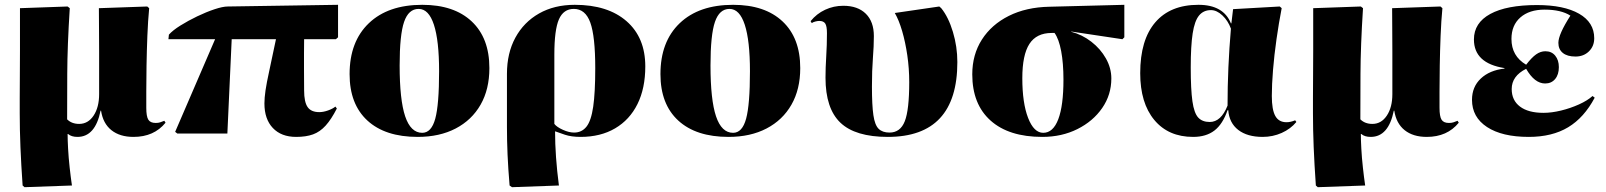

<svg xmlns="http://www.w3.org/2000/svg" viewBox="-20 -555 6673 798"><path d="M82 223 74 216Q68 130 65 57Q62 -16 62 -84Q62 -106 62 -148Q62 -190 62.5 -242Q63 -294 63 -347.5Q63 -401 63 -447Q63 -493 63 -521L261 -528L270 -521Q260 -365 259.5 -248Q259 -131 259 -59Q278 -40 309 -40Q346 -40 369 -74.5Q392 -109 392 -164Q392 -197 392 -243Q392 -289 392 -339.5Q392 -390 391.5 -437.5Q391 -485 391 -521L592 -528L600 -521Q595 -469 592.5 -406Q590 -343 589 -282.5Q588 -222 588 -175Q588 -128 588 -107Q588 -71 596.5 -57.5Q605 -44 627 -44Q638 -44 645.5 -46.5Q653 -49 663 -53L668 -45Q620 14 535 14Q478 14 443 -14Q408 -42 400 -95H398Q376 14 302 14Q277 14 263 2H261Q261 26 263 63Q265 100 269.5 141Q274 182 279 216Z M1211 14Q1149 14 1114 -23Q1079 -60 1079 -125Q1079 -148 1083.5 -179Q1088 -210 1099 -260Q1110 -310 1127 -392H943L925 0H717L708 -7L874 -392H680L682 -411Q698 -429 730 -449Q762 -469 799.5 -487Q837 -505 871.5 -516.5Q906 -528 927 -528L1385 -535V-400L1376 -392H1244Q1244 -362 1243.5 -334Q1243 -306 1243.5 -269.5Q1244 -233 1244 -179Q1244 -131 1258.5 -110Q1273 -89 1307 -89Q1324 -89 1343.5 -96Q1363 -103 1374 -112L1380 -104Q1357 -59 1333.5 -33Q1310 -7 1281 3.5Q1252 14 1211 14Z M1716 14Q1581 14 1507 -54Q1433 -122 1433 -247Q1433 -382 1513 -458.5Q1593 -535 1735 -535Q1867 -535 1940.5 -466Q2014 -397 2014 -272Q2014 -184 1977.5 -120Q1941 -56 1874 -21Q1807 14 1716 14ZM1735 -3Q1773 -3 1789 -61.5Q1805 -120 1805 -259Q1805 -386 1783.5 -452Q1762 -518 1720 -518Q1678 -518 1659.5 -464Q1641 -410 1641 -283Q1641 -140 1664 -71.5Q1687 -3 1735 -3Z M2108 223 2098 216Q2092 145 2089.5 87Q2087 29 2087 -27V-248Q2087 -334 2122 -398.5Q2157 -463 2220.5 -499Q2284 -535 2369 -535Q2506 -535 2584 -467Q2662 -399 2662 -279Q2662 -188 2629.5 -122.5Q2597 -57 2536.5 -21.5Q2476 14 2393 14Q2355 14 2328 5Q2301 -4 2288 -9H2287Q2287 94 2303 216ZM2366 -4Q2398 -4 2417.5 -28.5Q2437 -53 2445.5 -111.5Q2454 -170 2454 -272Q2454 -404 2433.5 -461Q2413 -518 2365 -518Q2322 -518 2303 -474.5Q2284 -431 2284 -328V-40Q2294 -27 2319.5 -15.5Q2345 -4 2366 -4Z M3008 14Q2873 14 2799 -54Q2725 -122 2725 -247Q2725 -382 2805 -458.5Q2885 -535 3027 -535Q3159 -535 3232.5 -466Q3306 -397 3306 -272Q3306 -184 3269.5 -120Q3233 -56 3166 -21Q3099 14 3008 14ZM3027 -3Q3065 -3 3081 -61.5Q3097 -120 3097 -259Q3097 -386 3075.5 -452Q3054 -518 3012 -518Q2970 -518 2951.5 -464Q2933 -410 2933 -283Q2933 -140 2956 -71.5Q2979 -3 3027 -3Z M3670 14Q3535 14 3473 -45Q3411 -104 3411 -232Q3411 -273 3414 -320.5Q3417 -368 3417 -417Q3417 -446 3410 -457Q3403 -468 3385 -468Q3378 -468 3368.5 -465.5Q3359 -463 3354 -459L3349 -467Q3374 -498 3409.5 -514.5Q3445 -531 3485 -531Q3545 -531 3578.5 -498Q3612 -465 3612 -405Q3612 -364 3608 -313.5Q3604 -263 3604 -195Q3604 -118 3610 -76.5Q3616 -35 3632 -19.5Q3648 -4 3677 -4Q3722 -4 3740.5 -51Q3759 -98 3759 -214Q3759 -270 3751 -325Q3743 -380 3729.5 -426Q3716 -472 3699 -501L3884 -528L3892 -521Q3922 -484 3940.5 -422.5Q3959 -361 3959 -297Q3959 14 3670 14Z M4312 14Q4173 14 4097 -54Q4021 -122 4021 -246Q4021 -328 4061 -390.5Q4101 -453 4173 -489Q4245 -525 4341 -527L4653 -535V-400L4645 -392L4432 -424V-423Q4478 -411 4516 -381.5Q4554 -352 4576.5 -312Q4599 -272 4599 -229Q4599 -161 4561 -106Q4523 -51 4458 -18.5Q4393 14 4312 14ZM4316 -3Q4357 -3 4378.5 -59.5Q4400 -116 4400 -224Q4400 -292 4390.5 -342.5Q4381 -393 4363 -418H4351Q4288 -418 4258.5 -372.5Q4229 -327 4229 -230Q4229 -127 4253 -65Q4277 -3 4316 -3Z M4939 14Q4836 14 4777.5 -56.5Q4719 -127 4719 -251Q4719 -389 4781.5 -462Q4844 -535 4961 -535Q5065 -535 5096 -458H5098L5105 -517L5299 -528L5307 -521Q5295 -459 5285.5 -392.5Q5276 -326 5271 -264.5Q5266 -203 5266 -156Q5266 -99 5280.5 -73Q5295 -47 5327 -47Q5344 -47 5363 -55L5368 -48Q5344 -19 5307 -2.5Q5270 14 5228 14Q5164 14 5126.5 -15Q5089 -44 5085 -97H5082Q5062 -39 5027.5 -12.5Q4993 14 4939 14ZM5008 -48Q5055 -48 5082 -116Q5082 -273 5096 -436Q5084 -469 5060.5 -491Q5037 -513 5013 -513Q4982 -513 4963.5 -490.5Q4945 -468 4937 -416Q4929 -364 4929 -275Q4929 -183 4936 -134Q4943 -85 4960 -66.5Q4977 -48 5008 -48Z M5457 223 5449 216Q5443 130 5440 57Q5437 -16 5437 -84Q5437 -106 5437 -148Q5437 -190 5437.5 -242Q5438 -294 5438 -347.5Q5438 -401 5438 -447Q5438 -493 5438 -521L5636 -528L5645 -521Q5635 -365 5634.5 -248Q5634 -131 5634 -59Q5653 -40 5684 -40Q5721 -40 5744 -74.5Q5767 -109 5767 -164Q5767 -197 5767 -243Q5767 -289 5767 -339.5Q5767 -390 5766.5 -437.5Q5766 -485 5766 -521L5967 -528L5975 -521Q5970 -469 5967.5 -406Q5965 -343 5964 -282.5Q5963 -222 5963 -175Q5963 -128 5963 -107Q5963 -71 5971.5 -57.5Q5980 -44 6002 -44Q6013 -44 6020.5 -46.5Q6028 -49 6038 -53L6043 -45Q5995 14 5910 14Q5853 14 5818 -14Q5783 -42 5775 -95H5773Q5751 14 5677 14Q5652 14 5638 2H5636Q5636 26 5638 63Q5640 100 5644.5 141Q5649 182 5654 216Z M6334 14Q6223 14 6160.5 -27Q6098 -68 6098 -140Q6098 -194 6134.5 -228.5Q6171 -263 6233 -270V-272Q6106 -292 6106 -391Q6106 -460 6174 -497Q6242 -534 6368 -534Q6480 -534 6543 -498Q6606 -462 6606 -396Q6606 -363 6584 -341.5Q6562 -320 6528 -320Q6494 -320 6475.5 -335Q6457 -350 6457 -377Q6457 -412 6507 -490Q6468 -515 6400 -515Q6336 -515 6299 -482.5Q6262 -450 6262 -393Q6262 -322 6323 -286Q6346 -316 6364.5 -329Q6383 -342 6403 -342Q6429 -342 6444 -323.5Q6459 -305 6459 -276Q6459 -245 6443.5 -226.5Q6428 -208 6402 -208Q6358 -208 6323 -269Q6263 -239 6263 -185Q6263 -138 6297.5 -112Q6332 -86 6395 -86Q6429 -86 6468 -95.5Q6507 -105 6542.5 -121Q6578 -137 6599 -156L6608 -149Q6564 -66 6497.5 -26Q6431 14 6334 14Z"/></svg>

Font: Literata 72pt ExtraBold
Style: Regular
Weight: 800
Designer: Latin by Veronika Burian and Jose Scaglione. Greek by Irene Vlachou. Cyrillic by Vera Evstafieva.
Foundry: TypeTogether
Version: Version 3.002